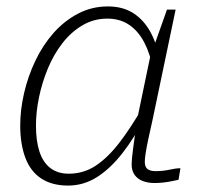

<svg xmlns="http://www.w3.org/2000/svg" viewBox="-20 -567 621 598"><path d="M478 -377 458 -347Q448 -399 429.5 -434.5Q411 -470 382.5 -489.5Q354 -509 314 -509Q272 -509 236.5 -488Q201 -467 174 -432Q147 -397 129 -353.5Q111 -310 101.5 -264Q92 -218 92 -176Q92 -128 103 -94.5Q114 -61 137 -43.5Q160 -26 194 -26Q241 -26 279 -51.5Q317 -77 352.5 -123.5Q388 -170 425 -234L432 -203Q400 -140 362.5 -91.5Q325 -43 283 -16Q241 11 192 11Q142 11 108.5 -11Q75 -33 59 -75.5Q43 -118 43 -176Q43 -225 55 -277Q67 -329 90 -377.5Q113 -426 146.5 -464Q180 -502 223 -524.5Q266 -547 316 -547Q363 -547 396 -525.5Q429 -504 449.5 -465.5Q470 -427 478 -377ZM527 -537 455 -193Q447 -158 441.5 -132Q436 -106 433.5 -89Q431 -72 431 -63Q431 -47 439.5 -40.5Q448 -34 464 -34Q488 -34 508 -38.5Q528 -43 542 -43L536 -7Q526 -5 514 -2.5Q502 0 488.5 1.5Q475 3 461 3Q441 3 425 -3Q409 -9 399.5 -22Q390 -35 390 -55Q390 -70 394.5 -104Q399 -138 404 -173V-180L450 -401L455 -410L500 -537Z"/></svg>

Font: Roboto Serif Thin
Style: Italic
Weight: 250
Italic angle: -10°
Version: Version 1.007